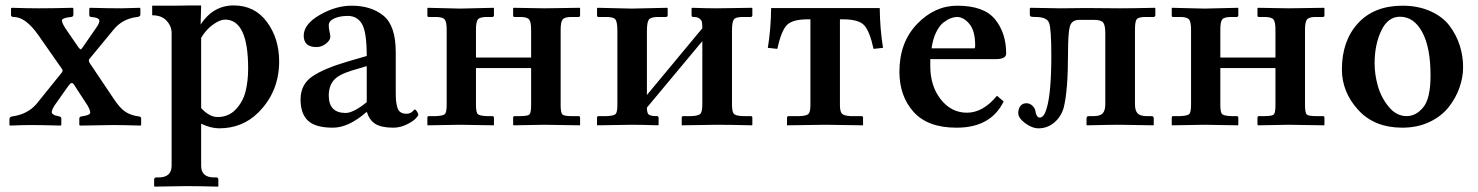

<svg xmlns="http://www.w3.org/2000/svg" viewBox="-20 -465 5495 714"><path d="M183.1 -73.2Q175.3 -61 173.1 -53Q170.9 -44.9 176 -41Q181.2 -37.1 186 -35.6Q190.9 -34.2 200.2 -32.2Q208 -31.2 208 -23.9V0L204.1 2Q137.2 0 95.2 0Q65.4 0 17.1 2L15.1 0V-22Q15.1 -30.8 25.9 -32.2Q83 -40 116.2 -79.1L208 -192.9Q215.8 -201.7 210.9 -208L122.1 -335Q75.2 -401.9 30.8 -401.9Q21 -401.9 21 -409.2V-434.1L23.9 -436Q85.9 -434.1 125 -434.1Q173.8 -434.1 250 -436L252.9 -434.1V-410.2Q252.9 -403.3 245.1 -401.9Q215.3 -398.9 211.2 -391.8Q207 -384.8 223.1 -359.9L271 -290Q276.9 -282.2 279.5 -281.5Q282.2 -280.8 286.1 -287.1L335.9 -358.9Q352.1 -380.9 349.1 -390.4Q346.2 -399.9 318.8 -401.9Q312 -402.8 312 -409.2V-433.1L314.9 -436Q385.7 -434.1 432.1 -434.1L500 -436L502 -434.1V-411.1Q502 -403.3 491.2 -401.9Q435.1 -396 400.9 -353L312 -245.1Q308.1 -239.3 314 -230L401.9 -99.1Q424.8 -64 445.3 -50Q465.8 -36.1 495.1 -32.2Q504.9 -31.2 504.9 -24.9V0L502 2Q439.9 0 400.9 0L278.8 2L274.9 0V-23.9Q274.9 -30.8 283.2 -32.2Q310.1 -36.1 314.5 -42.5Q318.8 -48.8 306.2 -71.8L264.2 -136.2Q255.4 -151.4 251.2 -154.8Q247.1 -158.2 241.9 -154.1Q236.8 -149.9 225.1 -132.8Z M728 -324.2V-63Q758.8 -29.8 789.1 -29.8Q830.1 -29.8 856.9 -58.3Q883.8 -86.9 893.3 -125.5Q902.8 -164.1 902.8 -210Q902.8 -392.1 816.9 -392.1Q797.9 -392.1 772 -373.5Q746.1 -355 728 -324.2ZM618.2 150.9V-341.8Q618.2 -367.7 599.6 -387.9Q581.1 -408.2 545.9 -408.2V-443.8Q684.1 -443.8 688 -444.8H728L726.1 -374Q772.9 -444.8 849.1 -444.8Q927.2 -444.8 972.7 -383.3Q1018.1 -321.8 1018.1 -236.8Q1018.1 -124 940.9 -46.9Q881.8 12.2 794.9 12.2Q764.2 12.2 728 -4.9V150.9Q728 194.8 775.9 194.8H784.2Q792 194.8 792 203.1V227.1L791 229Q710 227.1 670.9 227.1L555.2 229L553.2 227.1V203.1Q553.2 195.3 561 194.8H569.8Q618.2 194.8 618.2 150.9Z M1342.3 -47.9Q1275.4 10.3 1217.3 9.8Q1153.3 9.8 1125.5 -16.1Q1097.7 -42 1097.7 -95.2Q1097.7 -150.4 1140.6 -180.2Q1183.6 -210 1271.5 -235.8L1343.8 -256.8Q1343.8 -345.7 1326.2 -375.7Q1308.6 -405.8 1273.4 -405.8Q1243.7 -405.8 1223.1 -396.5Q1202.6 -387.2 1202.6 -371.1Q1202.6 -359.9 1205.6 -346.4Q1208.5 -333 1208.5 -328.1Q1208.5 -315.9 1192.6 -303Q1176.8 -290 1156.7 -290Q1109.9 -290 1109.4 -332Q1109.4 -375 1168.9 -409.4Q1228.5 -443.8 1287.6 -443.8Q1360.8 -443.8 1406.2 -406.5Q1451.7 -369.1 1451.7 -271V-126Q1451.7 -104 1452.6 -92.5Q1453.6 -81.1 1457 -67.6Q1460.4 -54.2 1469 -48.1Q1477.5 -42 1491.5 -42Q1505.4 -42 1513.4 -50Q1521.5 -58.1 1522.5 -58.1Q1525.4 -58.1 1530.5 -50.5Q1535.6 -43 1535.6 -38.1Q1535.6 -34.2 1524.7 -23.2Q1513.7 -12.2 1490.5 -1.2Q1467.3 9.8 1442.4 9.8Q1398.4 9.8 1376 -4.2Q1353.5 -18.1 1344.7 -47.9ZM1343.8 -85V-219.2L1286.6 -202.1Q1237.8 -187 1220.2 -165.5Q1202.6 -144 1202.6 -109.9Q1202.6 -44.9 1265.6 -44.9Q1293.9 -44.9 1343.8 -85Z M1641.1 -355Q1641.1 -383.8 1633.5 -392.8Q1626 -401.9 1600.1 -401.9H1574.2Q1569.3 -401.9 1569.3 -407.2V-434.1L1570.3 -436L1690.9 -433.1L1815.9 -436L1816.9 -434.1V-408.2Q1816.9 -402.3 1811 -401.9H1791Q1765.1 -401.9 1757.6 -393.3Q1750 -384.8 1750 -355V-251H1955.1V-354Q1955.1 -383.8 1947.5 -392.8Q1939.9 -401.9 1914.1 -401.9H1893.1Q1888.2 -401.9 1888.2 -407.2V-434.1L1890.1 -436L2004.9 -434.1L2135.3 -436L2137.2 -434.1V-407.2Q2137.2 -402.3 2131.3 -401.9H2105Q2080.1 -401.9 2072.5 -392.8Q2064.9 -383.8 2064.9 -354V-74.2Q2064.9 -45.4 2071.5 -39.3Q2078.1 -33.2 2105 -33.2H2131.3Q2137.2 -33.2 2137.2 -26.9V-1L2136.2 1L2004.9 -1L1891.1 1L1888.2 -1V-26.9Q1888.2 -32.7 1893.1 -33.2H1914.1Q1941.9 -33.2 1948.5 -39.1Q1955.1 -44.9 1955.1 -74.2V-211.9H1750V-75.2Q1750 -46.4 1757.1 -40.3Q1764.2 -34.2 1791 -33.2H1811Q1816.9 -33.2 1816.9 -26.9V-1L1815.9 1L1690.9 -1L1570.3 1L1569.3 -1V-27.8Q1569.3 -32.7 1574.2 -33.2H1600.1Q1627 -34.2 1634 -40.5Q1641.1 -46.9 1641.1 -75.2Z M2329.1 -433.1 2460.9 -436 2462.9 -434.1V-408.2Q2462.9 -402.3 2457 -401.9H2426.8Q2399.9 -401.9 2392.8 -391.8Q2385.7 -381.8 2385.7 -350.1V-111.8L2591.8 -359.9Q2591.8 -375 2590.3 -382.6Q2588.9 -390.1 2581.3 -396Q2573.7 -401.9 2558.1 -401.9Q2552.2 -401.9 2551.8 -407.2V-434.1L2554.2 -436Q2609.4 -434.1 2645 -434.1L2776.9 -436L2777.8 -434.1V-408.2Q2777.8 -402.3 2772 -401.9H2742.2Q2715.3 -401.9 2708.7 -392.3Q2702.1 -382.8 2702.1 -350.1V-77.1Q2702.1 -49.3 2709 -41.7Q2715.8 -34.2 2742.2 -33.2H2772Q2777.8 -33.2 2777.8 -26.9V-1L2776.9 1Q2695.8 -1 2645 -1L2515.1 1V-1V-27.8Q2515.1 -32.7 2521 -33.2H2550.8Q2577.6 -34.2 2584.7 -42Q2591.8 -49.8 2591.8 -77.1V-312L2385.7 -64.9Q2385.7 -44.9 2392.3 -39.1Q2398.9 -33.2 2422.9 -33.2Q2428.7 -33.2 2429.2 -26.9V-1L2427.7 1Q2367.7 -1 2329.1 -1L2201.2 1L2200.2 -1V-27.8Q2200.2 -32.7 2205.1 -33.2H2235.8Q2262.7 -34.2 2269.3 -41Q2275.9 -47.9 2275.9 -75.2V-349.1Q2275.9 -382.3 2269 -392.1Q2262.2 -401.9 2235.8 -401.9H2206.1Q2200.2 -401.9 2200.2 -407.2V-434.1L2203.1 -436Z M3115.7 -393.1H3103.5V-74.2Q3103.5 -50.3 3111.1 -42.2Q3118.7 -34.2 3143.6 -33.2H3184.6Q3189.5 -33.2 3189.5 -26.9V1L3049.8 -1L2906.7 1V-26.9Q2906.7 -32.7 2912.6 -33.2H2953.6Q2979.5 -34.2 2986.6 -41.5Q2993.7 -48.8 2993.7 -74.2V-393.1H2983.4Q2925.3 -393.1 2905 -370.6Q2884.8 -348.1 2870.6 -283.2L2835.4 -287.1Q2846.7 -356.9 2847.7 -435.1H3251.5Q3252.4 -356.9 3263.7 -287.1L3228.5 -283.2Q3214.4 -348.1 3194.1 -370.6Q3173.8 -393.1 3115.7 -393.1Z M3444.3 -285.2H3604.5Q3606.4 -287.1 3606.4 -295.9Q3606.4 -350.1 3585 -376Q3563.5 -401.9 3538.6 -401.9Q3528.8 -401.9 3516.6 -397.5Q3504.4 -393.1 3489.5 -382.1Q3474.6 -371.1 3461.9 -346.2Q3449.2 -321.3 3444.3 -285.2ZM3687.5 -108.9 3712.4 -87.9Q3664.6 10.3 3536.6 9.8Q3429.7 9.8 3377.2 -49.1Q3324.7 -107.9 3324.7 -198.2Q3324.7 -307.1 3390.1 -375.5Q3455.6 -443.8 3539.6 -443.8Q3639.6 -443.8 3680.7 -392.8Q3721.7 -341.8 3721.7 -266.1Q3721.7 -245.1 3682.6 -245.1H3439.5V-219.2Q3439.5 -145 3478.5 -95.5Q3517.6 -45.9 3575.7 -45.9Q3635.7 -45.9 3687.5 -108.9Z M3846.7 -27.8Q3834.5 -27.8 3830.6 -50.8Q3829.6 -62 3819.6 -71.5Q3809.6 -81.1 3797.4 -81.1Q3782.2 -81.1 3774.4 -70.6Q3766.6 -60.1 3766.6 -44.9Q3766.6 -25.9 3792.5 -6.8Q3818.4 12.2 3842.3 12.2Q3874.5 12.2 3899.9 -8.8Q3925.3 -29.8 3935.5 -64Q3951.7 -127.9 3951.7 -266.1Q3951.7 -342.3 3958.5 -366.7Q3965.3 -391.1 3993.7 -391.1H4049.3Q4075.2 -391.1 4082.8 -380.6Q4090.3 -370.1 4090.3 -341.8V-77.1Q4090.3 -54.2 4080.8 -43.7Q4071.3 -33.2 4047.4 -33.2H4028.3Q4020.5 -33.2 4020.5 -23.9V-1L4022.5 1Q4107.4 -1 4143.6 -1L4268.6 1L4270.5 -1V-23.9Q4270.5 -32.7 4262.7 -33.2H4243.7Q4219.7 -33.2 4210.2 -43.7Q4200.7 -54.2 4200.7 -77.1V-355Q4200.7 -384.8 4207 -393.3Q4213.4 -401.9 4240.2 -401.9H4269.5Q4276.4 -401.9 4276.4 -409.2V-434.1L4274.4 -436Q4189.5 -434.1 4145.5 -434.1L4019.5 -435.1Q3957.5 -434.1 3924.3 -434.1L3812.5 -436L3809.6 -434.1V-411.1Q3809.6 -405.3 3813 -403.6Q3816.4 -401.9 3830.6 -401.9Q3872.6 -401.9 3881.1 -380.4Q3889.6 -358.9 3889.6 -258.8Q3889.6 -120.6 3872.6 -63Q3862.8 -27.8 3846.7 -27.8Z M4409.2 -355Q4409.2 -383.8 4401.6 -392.8Q4394 -401.9 4368.2 -401.9H4342.3Q4337.4 -401.9 4337.4 -407.2V-434.1L4338.4 -436L4459 -433.1L4584 -436L4585 -434.1V-408.2Q4585 -402.3 4579.1 -401.9H4559.1Q4533.2 -401.9 4525.6 -393.3Q4518.1 -384.8 4518.1 -355V-251H4723.1V-354Q4723.1 -383.8 4715.6 -392.8Q4708 -401.9 4682.1 -401.9H4661.1Q4656.2 -401.9 4656.2 -407.2V-434.1L4658.2 -436L4772.9 -434.1L4903.3 -436L4905.3 -434.1V-407.2Q4905.3 -402.3 4899.4 -401.9H4873Q4848.1 -401.9 4840.6 -392.8Q4833 -383.8 4833 -354V-74.2Q4833 -45.4 4839.6 -39.3Q4846.2 -33.2 4873 -33.2H4899.4Q4905.3 -33.2 4905.3 -26.9V-1L4904.3 1L4772.9 -1L4659.2 1L4656.2 -1V-26.9Q4656.2 -32.7 4661.1 -33.2H4682.1Q4710 -33.2 4716.6 -39.1Q4723.1 -44.9 4723.1 -74.2V-211.9H4518.1V-75.2Q4518.1 -46.4 4525.1 -40.3Q4532.2 -34.2 4559.1 -33.2H4579.1Q4585 -33.2 4585 -26.9V-1L4584 1L4459 -1L4338.4 1L4337.4 -1V-27.8Q4337.4 -32.7 4342.3 -33.2H4368.2Q4395 -34.2 4402.1 -40.5Q4409.2 -46.9 4409.2 -75.2Z M5186 -402.8Q5141.1 -402.8 5116.5 -350.8Q5091.8 -298.8 5091.8 -229Q5091.8 -188 5104 -145Q5116.2 -102.1 5144.5 -67.6Q5172.9 -33.2 5210.9 -33.2Q5246.1 -33.2 5272.9 -66.2Q5299.8 -99.1 5299.8 -184.1Q5299.8 -289.1 5268.8 -345.9Q5237.8 -402.8 5186 -402.8ZM4970.2 -207Q4970.2 -313 5030 -378.4Q5089.8 -443.8 5195.8 -443.8Q5253.9 -443.8 5299.6 -423.3Q5345.2 -402.8 5370.6 -368.9Q5396 -335 5408.4 -295.9Q5420.9 -256.8 5420.9 -215.8Q5420.9 -176.8 5407 -137.9Q5393.1 -99.1 5366.5 -65.7Q5339.8 -32.2 5295.4 -11.2Q5251 9.8 5194.8 9.8Q5090.8 9.8 5030.5 -56.6Q4970.2 -123 4970.2 -207Z"/></svg>

Font: Linux Libertine
Style: Semibold
Weight: 600
Designer: Philipp H. Poll
Foundry: Philipp H. Poll
Version: Version 5.1.2 ; ttfautohint (v0.9)